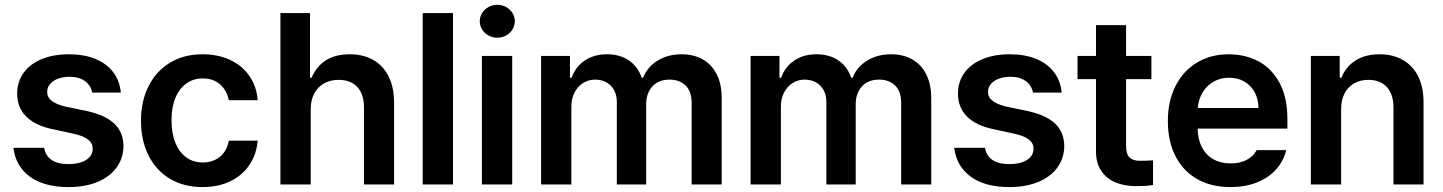

<svg xmlns="http://www.w3.org/2000/svg" viewBox="-20 -761 5952 792"><path d="M266.6 -444.3Q240.2 -444.3 219 -436.3Q197.8 -428.2 186 -413.8Q174.3 -399.4 174.8 -381.8Q173.3 -339.4 250 -321.3L339.8 -302.7Q415.5 -285.6 452.1 -250.5Q488.8 -215.3 489.3 -158.2Q488.8 -108.4 460.9 -70.1Q433.1 -31.7 382.1 -10.5Q331.1 10.7 262.7 10.7Q162.6 10.7 103.8 -32Q44.9 -74.7 35.2 -151.4H162.1Q168 -117.7 193.6 -100.8Q219.2 -84 262.7 -84Q307.6 -84 335 -101.1Q362.3 -118.2 362.3 -147.5Q362.3 -170.4 343.5 -185.3Q324.7 -200.2 285.2 -209L200.2 -227.5Q126.5 -242.2 88.6 -279.8Q50.8 -317.4 50.8 -375Q50.8 -423.3 77.1 -460.2Q103.5 -497.1 151.9 -517.1Q200.2 -537.1 264.6 -537.1Q327.1 -537.1 373.8 -517.8Q420.4 -498.5 447.3 -462.9Q474.1 -427.2 478.5 -378.9H360.4Q354.5 -409.2 330.1 -426.8Q305.7 -444.3 266.6 -444.3Z M561.5 -262.7Q561.5 -343.3 592.8 -405.5Q624 -467.8 681.4 -502.4Q738.8 -537.1 815.4 -537.1Q879.4 -537.1 929.4 -513.7Q979.5 -490.2 1009 -447.3Q1038.6 -404.3 1043 -347.7H923.8Q916 -387.7 888.2 -412.6Q860.4 -437.5 816.4 -437.5Q777.8 -437.5 748.8 -416.7Q719.7 -396 703.6 -357.2Q687.5 -318.4 687.5 -265.6Q687.5 -211.4 703.4 -172.1Q719.2 -132.8 748.3 -111.8Q777.3 -90.8 816.4 -90.8Q858.4 -90.8 887.2 -114.3Q916 -137.7 923.8 -180.7H1043Q1038.1 -124.5 1009 -81.1Q980 -37.6 930.2 -13.4Q880.4 10.7 815.4 10.7Q737.8 10.7 680.4 -23.9Q623 -58.6 592.3 -120.6Q561.5 -182.6 561.5 -262.7Z M1261.7 0H1136.7V-707H1258.8V-440.4H1265.6Q1284.7 -486.8 1324 -512Q1363.3 -537.1 1422.9 -537.1Q1478 -537.1 1519.3 -513.9Q1560.5 -490.7 1583 -445.8Q1605.5 -400.9 1605.5 -337.9V0H1481.4V-318.4Q1481.4 -372.6 1453.9 -402.1Q1426.3 -431.6 1377 -431.6Q1343.3 -431.6 1317.1 -417.2Q1291 -402.8 1276.4 -375.5Q1261.7 -348.1 1261.7 -310.5Z M1848.6 0H1723.6V-707H1848.6Z M1967.8 -530.3H2092.8V0H1967.8ZM1959 -673.8Q1959 -691.9 1968.8 -707.5Q1978.5 -723.1 1995.4 -732.2Q2012.2 -741.2 2031.2 -741.2Q2050.8 -741.2 2067.4 -732.2Q2084 -723.1 2093.8 -707.5Q2103.5 -691.9 2103.5 -673.8Q2103.5 -655.3 2093.8 -639.4Q2084 -623.5 2067.4 -614.5Q2050.8 -605.5 2031.2 -605.5Q2012.2 -605.5 1995.4 -614.5Q1978.5 -623.5 1968.8 -639.4Q1959 -655.3 1959 -673.8Z M2211.9 -530.3H2331.1V-440.4H2337.9Q2354 -485.8 2392.3 -511.5Q2430.7 -537.1 2483.4 -537.1Q2537.1 -537.1 2574.2 -511.7Q2611.3 -486.3 2627 -440.4H2632.8Q2650.4 -484.9 2692.6 -511Q2734.9 -537.1 2792 -537.1Q2840.8 -537.1 2878.2 -516.4Q2915.5 -495.6 2936.3 -454.8Q2957 -414.1 2957 -356.4V0H2833V-336.9Q2833 -384.3 2807.9 -408.4Q2782.7 -432.6 2742.2 -432.6Q2696.8 -432.6 2671.1 -404.5Q2645.5 -376.5 2645.5 -331.1V0H2524.4V-341.8Q2524.4 -368.7 2512.9 -389.4Q2501.5 -410.2 2481.2 -421.4Q2460.9 -432.6 2434.6 -432.6Q2407.7 -432.6 2385.5 -418.7Q2363.3 -404.8 2350.1 -379.6Q2336.9 -354.5 2336.9 -322.3V0H2211.9Z M3076.2 -530.3H3195.3V-440.4H3202.1Q3218.3 -485.8 3256.6 -511.5Q3294.9 -537.1 3347.7 -537.1Q3401.4 -537.1 3438.5 -511.7Q3475.6 -486.3 3491.2 -440.4H3497.1Q3514.6 -484.9 3556.9 -511Q3599.1 -537.1 3656.2 -537.1Q3705.1 -537.1 3742.4 -516.4Q3779.8 -495.6 3800.5 -454.8Q3821.3 -414.1 3821.3 -356.4V0H3697.3V-336.9Q3697.3 -384.3 3672.1 -408.4Q3647 -432.6 3606.4 -432.6Q3561 -432.6 3535.4 -404.5Q3509.8 -376.5 3509.8 -331.1V0H3388.7V-341.8Q3388.7 -368.7 3377.2 -389.4Q3365.7 -410.2 3345.5 -421.4Q3325.2 -432.6 3298.8 -432.6Q3272 -432.6 3249.8 -418.7Q3227.5 -404.8 3214.4 -379.6Q3201.2 -354.5 3201.2 -322.3V0H3076.2Z M4147.5 -444.3Q4121.1 -444.3 4099.9 -436.3Q4078.6 -428.2 4066.9 -413.8Q4055.2 -399.4 4055.7 -381.8Q4054.2 -339.4 4130.9 -321.3L4220.7 -302.7Q4296.4 -285.6 4333 -250.5Q4369.6 -215.3 4370.1 -158.2Q4369.6 -108.4 4341.8 -70.1Q4314 -31.7 4262.9 -10.5Q4211.9 10.7 4143.6 10.7Q4043.5 10.7 3984.6 -32Q3925.8 -74.7 3916 -151.4H4043Q4048.8 -117.7 4074.5 -100.8Q4100.1 -84 4143.6 -84Q4188.5 -84 4215.8 -101.1Q4243.2 -118.2 4243.2 -147.5Q4243.2 -170.4 4224.4 -185.3Q4205.6 -200.2 4166 -209L4081.1 -227.5Q4007.3 -242.2 3969.5 -279.8Q3931.6 -317.4 3931.6 -375Q3931.6 -423.3 3958 -460.2Q3984.4 -497.1 4032.7 -517.1Q4081.1 -537.1 4145.5 -537.1Q4208 -537.1 4254.6 -517.8Q4301.3 -498.5 4328.1 -462.9Q4355 -427.2 4359.4 -378.9H4241.2Q4235.4 -409.2 4210.9 -426.8Q4186.5 -444.3 4147.5 -444.3Z M4729.5 -434.6H4625V-159.2Q4625 -124 4639.9 -110.8Q4654.8 -97.7 4681.6 -97.7Q4705.1 -97.7 4736.3 -99.6V2Q4711.9 6.8 4666 6.8Q4617.7 6.8 4580.3 -9Q4543 -24.9 4521.7 -57.6Q4500.5 -90.3 4501 -138.7V-434.6H4424.8V-530.3H4501V-657.2H4625V-530.3H4729.5Z M4797.4 -261.7Q4797.4 -343.3 4828.6 -405.5Q4859.9 -467.8 4916.7 -502.4Q4973.6 -537.1 5048.3 -537.1Q5115.7 -537.1 5170.7 -508.3Q5225.6 -479.5 5258.1 -419.2Q5290.5 -358.9 5290.5 -269.5V-230.5H4920.4Q4920.9 -186 4938 -153.6Q4955.1 -121.1 4985.4 -104Q5015.6 -86.9 5056.2 -86.9Q5095.7 -86.9 5123.5 -102.1Q5151.4 -117.2 5163.6 -141.6H5285.6Q5274.4 -95.7 5243.2 -61.3Q5211.9 -26.9 5163.8 -8.1Q5115.7 10.7 5055.2 10.7Q4976.1 10.7 4917.7 -22.7Q4859.4 -56.2 4828.4 -117.7Q4797.4 -179.2 4797.4 -261.7ZM5171.4 -315.4Q5170.9 -351.6 5155.8 -379.9Q5140.6 -408.2 5113.3 -424.3Q5085.9 -440.4 5050.3 -440.4Q5013.7 -440.4 4985.1 -423.6Q4956.5 -406.7 4939.9 -378.2Q4923.3 -349.6 4920.9 -315.4Z M5512.2 0H5387.2V-530.3H5506.3V-440.4H5513.2Q5531.7 -486.3 5572 -511.7Q5612.3 -537.1 5670.4 -537.1Q5725.6 -537.1 5766.8 -513.7Q5808.1 -490.2 5830.3 -445.3Q5852.5 -400.4 5852.1 -337.9V0H5728V-318.4Q5728 -372.1 5700.7 -401.9Q5673.3 -431.6 5624.5 -431.6Q5591.3 -431.6 5565.9 -417.2Q5540.5 -402.8 5526.4 -375.7Q5512.2 -348.6 5512.2 -310.5Z"/></svg>

Font: Pretendard JP SemiBold
Style: Regular
Weight: 600
Designer: Base glyphs from Inter by Rasmus Andersson; Hangeul glyphs from Noto Sans CJK(Source Han Sans) by Jang Soo-young and Kan
Foundry: Kil Hyung-jin
Version: Version 1.309